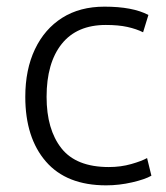

<svg xmlns="http://www.w3.org/2000/svg" viewBox="-20 -548 500 577"><path d="M299 9Q180 9 118 -62.5Q56 -134 56 -257Q56 -339 85 -400Q114 -461 167 -494.5Q220 -528 294 -528Q379 -528 426 -503L410 -451Q390 -461 363 -467Q336 -473 298 -473Q211 -473 165.5 -416Q120 -359 120 -257Q120 -159 164.5 -102.5Q209 -46 307 -46Q343 -46 374.5 -55Q406 -64 422 -73L435 -20Q416 -9 377 0Q338 9 299 9Z"/></svg>

Font: Ubuntu Sans Light
Style: Regular
Weight: 300
Designer: Dalton Maag Ltd
Foundry: Dalton Maag Ltd
Version: Version 1.006; ttfautohint (v1.8.4.7-5d5b)